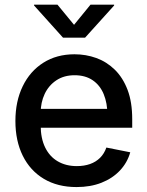

<svg xmlns="http://www.w3.org/2000/svg" viewBox="-20 -777 620 809"><path d="M302.7 11.2Q222.7 11.2 164.8 -23.4Q106.9 -58.1 75.9 -120.8Q44.9 -183.6 44.9 -267.1Q44.9 -350.1 75.7 -413.6Q106.4 -477.1 162.6 -512.7Q218.8 -548.3 293.9 -548.3Q342.3 -548.3 386 -532.5Q429.7 -516.6 463.9 -483.2Q498 -449.7 517.6 -398.2Q537.1 -346.7 537.1 -274.9V-238.8H102.1V-318.4H482.4L432.6 -292.5Q432.6 -342.3 417 -380.1Q401.4 -418 370.4 -439Q339.4 -460 294.4 -460Q249.5 -460 217.3 -438.5Q185.1 -417 168.2 -381.1Q151.4 -345.2 151.4 -302.2V-249.5Q151.4 -194.3 170.2 -155.8Q189 -117.2 223.4 -97.2Q257.8 -77.1 303.7 -77.1Q334.5 -77.1 359.4 -85.9Q384.3 -94.7 401.9 -112.3Q419.4 -129.9 428.2 -155.3L528.8 -135.3Q516.6 -91.8 485.4 -58.6Q454.1 -25.4 407.7 -7.1Q361.3 11.2 302.7 11.2ZM222.2 -757.3 292 -672.4 361.3 -757.3H460.9V-753.9L338.4 -618.2H245.6L123.5 -753.9V-757.3Z"/></svg>

Font: Inter 17pt Medium
Style: Regular
Weight: 500
Version: Version 4.001;git-66647c0bb